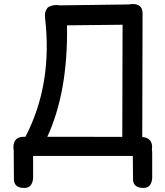

<svg xmlns="http://www.w3.org/2000/svg" viewBox="-20 -766 808 943"><path d="M630.4 -746.1Q680.2 -747.1 680.2 -700.2Q679.7 -396.5 678.7 -93.3Q726.1 -88.9 727.1 -44.9Q727.1 -38.6 726.1 -33.2Q727.5 -23.4 727.5 -11.2V109.9Q723.1 158.2 682.6 157.2Q633.8 156.2 633.3 114.3Q632.8 57.1 632.3 0Q387.2 0 142.6 0V109.9Q138.2 158.2 97.7 157.2Q48.8 156.2 48.3 114.3L47.4 -22Q47.4 -25.4 47.4 -28.8Q45.9 -35.6 45.9 -43.5Q46.9 -94.2 97.2 -94.2H105Q239.3 -353.5 201.2 -678.2Q198.2 -706.1 209.5 -721.7Q214.4 -732.4 230.5 -736.8Q240.7 -740.7 253.9 -741.2Q264.2 -741.7 272.5 -739.7Q442.4 -741.7 612.8 -744.1Q620.6 -746.1 630.4 -746.1ZM580.6 -93.8Q581.1 -369.1 582 -644.5L309.1 -641.6Q314.5 -315.4 212.4 -94.2Z"/></svg>

Font: Comic Relief LRS
Style: Regular
Weight: 400
Designer: Jeff Davis
Foundry: Loudifier
Version: Version 1.0